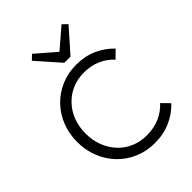

<svg xmlns="http://www.w3.org/2000/svg" viewBox="-265 -1079 1223 1223"><g transform="rotate(-45 346.5 -468.0)"><path d="M400 10Q326 10 262.5 -17Q199 -44 152 -93Q105 -142 79.5 -206.5Q54 -271 54 -345Q54 -419 79.5 -483.5Q105 -548 151.5 -596Q198 -644 261 -671Q324 -698 397 -698Q476 -698 538.5 -670Q601 -642 648 -593L598 -543Q562 -583 511 -605.5Q460 -628 397 -628Q339 -628 290.5 -607Q242 -586 205.5 -547.5Q169 -509 149.5 -457.5Q130 -406 130 -345Q130 -284 150 -232Q170 -180 206 -141.5Q242 -103 291 -82Q340 -61 398 -61Q464 -61 515.5 -84Q567 -107 603 -147L653 -96Q607 -47 543 -18.5Q479 10 400 10ZM514 -946 546 -915 409 -760H353L216 -915L248 -946L404 -811H357Z"/></g></svg>

Font: Outfit Thin Light
Style: Regular
Weight: 300
Version: Version 1.100;gftools[0.9.27]